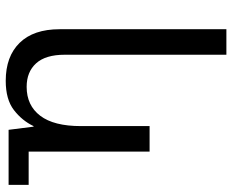

<svg xmlns="http://www.w3.org/2000/svg" viewBox="-90 -710 810 670"><g transform="rotate(90 315.0 -375.0)"><path d="M262 10Q177 10 129.5 -38.5Q82 -87 82 -178V-760H171V-196Q171 -129 201 -96Q231 -63 283 -63Q348 -63 384 -110.5Q420 -158 420 -252V-492H509V-70H625V0H433L422 -87H420Q401 -47 364 -18.5Q327 10 262 10Z"/></g></svg>

Font: Go Noto Current
Style: Regular
Weight: 400
Designer: Monotype Design Team
Foundry: Monotype Imaging Inc.
Version: Version 2.007; ttfautohint (v1.8) -l 8 -r 50 -G 200 -x 14 -D